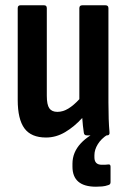

<svg xmlns="http://www.w3.org/2000/svg" viewBox="-20 -512 477 726"><path d="M154 8Q98 8 72.5 -26.5Q47 -61 47 -134V-481Q47 -492 57 -492H147Q157 -492 157 -481V-150Q157 -116 166.5 -102.5Q176 -89 197 -89Q218 -89 238.5 -101.5Q259 -114 280 -137V-481Q280 -492 291 -492H379Q390 -492 390 -481V-125Q390 -90 391 -62Q392 -34 394 -13Q396 0 384 0H309Q298 0 297 -10Q293 -36 291 -66Q261 -33 226.5 -12.5Q192 8 154 8ZM343 194Q254 194 254 118V107Q254 64 285.5 30Q317 -4 374 -25L387 -12V-3Q363 12 350 33Q337 54 337 75V83Q337 111 365 111Q371 111 376.5 111Q382 111 388 110Q398 108 398 118V177Q398 186 389 188Q378 192 366 193Q354 194 343 194Z"/></svg>

Font: Sofia Sans Condensed
Style: Bold
Weight: 700
Designer: Botio Nikoltchev, Ani Petrova
Foundry: lettersoup
Version: Version 4.101; ttfautohint (v1.8.4.7-5d5b)